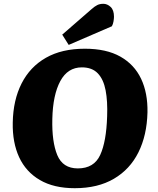

<svg xmlns="http://www.w3.org/2000/svg" viewBox="-20 -973 830 1009"><path d="M47 -328Q49 -447 93.5 -534.5Q138 -622 221.5 -669.5Q305 -717 426 -717Q539 -717 612.5 -675.5Q686 -634 721.5 -559Q757 -484 755 -382Q752 -262 707.5 -172.5Q663 -83 578.5 -33.5Q494 16 373 16Q263 16 189.5 -27Q116 -70 80.5 -147Q45 -224 47 -328ZM255 -349Q252 -228 281 -158Q310 -88 389 -88Q474 -88 506.5 -158.5Q539 -229 543 -362Q546 -441 535 -498.5Q524 -556 494 -587.5Q464 -619 410 -619Q336 -619 297 -547Q258 -475 255 -349ZM460 -924Q478 -940 491.5 -946.5Q505 -953 523 -953Q544 -953 561.5 -936.5Q579 -920 579 -885Q579 -875 576.5 -860.5Q574 -846 568 -835L341 -737L307 -791Z"/></svg>

Font: Literata 12pt ExtraBold
Style: Italic
Weight: 800
Italic angle: -2°
Designer: Latin by Veronika Burian and Jose Scaglione. Greek by Irene Vlachou. Cyrillic by Vera Evstafieva
Foundry: TypeTogether
Version: Version 3.002